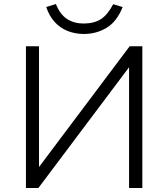

<svg xmlns="http://www.w3.org/2000/svg" viewBox="-20 -935 837 955"><path d="M109 0V-705H174V-99H170L625 -705H688V0H622V-606H626L171 0ZM397 -766Q355 -766 317.5 -780.5Q280 -795 252.5 -825Q225 -855 210 -900L258 -915Q279 -863 313.5 -840.5Q348 -818 396 -818Q448 -818 481.5 -839.5Q515 -861 543 -914L590 -900Q561 -827 510 -796.5Q459 -766 397 -766Z"/></svg>

Font: Nunito Sans 8pt Light
Style: Regular
Weight: 300
Version: Version 3.101;gftools[0.9.27]